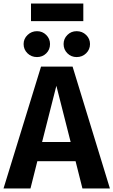

<svg xmlns="http://www.w3.org/2000/svg" viewBox="-29 -1070 644 1090"><path d="M444 -950H147V-1050H444ZM255 -820Q255 -788 233.5 -767Q212 -746 181 -746Q149 -746 127 -767.5Q105 -789 105 -820Q105 -850 127.5 -871.5Q150 -893 181 -893Q212 -893 233.5 -871.5Q255 -850 255 -820ZM406 -893Q438 -893 460 -871.5Q482 -850 482 -820Q482 -789 460 -767.5Q438 -746 406 -746Q375 -746 353.5 -767.5Q332 -789 332 -820Q332 -850 353.5 -871.5Q375 -893 406 -893ZM439 0 400 -155H183L144 0H-9L204 -692H383L595 0ZM210 -264H372L291 -583Z"/></svg>

Font: Fira Sans SemiBold
Style: Regular
Weight: 600
Designer: bBox Type GmbH & Carrois Corporate GbR & Edenspiekermann AG
Foundry: bBox Type GmbH & Carrois Corporate GbR & Edenspiekermann AG
Version: Version 4.301;PS 004.301;hotconv 1.0.88;makeotf.lib2.5.64775